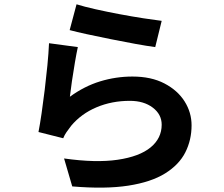

<svg xmlns="http://www.w3.org/2000/svg" viewBox="-20 -822 1040 893"><path d="M304 -682 336 -802Q371 -791 424.5 -779Q478 -767 536.5 -756Q595 -745 647 -737Q699 -729 732 -725L702 -603Q664 -608 609 -618Q554 -628 494.5 -640Q435 -652 384 -663Q333 -674 304 -682ZM342 -603Q336 -576 328.5 -532Q321 -488 314.5 -444Q308 -400 305 -372Q372 -421 445.5 -443.5Q519 -466 596 -466Q683 -466 744.5 -434Q806 -402 838.5 -350.5Q871 -299 871 -239Q871 -171 842 -113.5Q813 -56 748 -15.5Q683 25 576.5 41.5Q470 58 316 45L278 -85Q426 -64 527.5 -79Q629 -94 680.5 -136.5Q732 -179 732 -242Q732 -290 690.5 -321.5Q649 -353 584 -353Q500 -353 429 -323Q358 -293 311 -237Q298 -220 289 -207Q280 -194 274 -179L159 -208Q166 -244 173.5 -295.5Q181 -347 188 -404.5Q195 -462 200.5 -518.5Q206 -575 208 -621Z"/></svg>

Font: Noto IKEA Simplified Chinese
Style: Bold
Weight: 700
Designer: Monotype Design Team
Foundry: Monotype Imaging Inc.
Version: Version 1.100